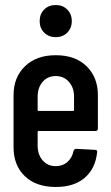

<svg xmlns="http://www.w3.org/2000/svg" viewBox="-20 -737 441 765"><path d="M248 -607Q230 -589 202 -589Q174 -589 156 -607Q138 -625 138 -653Q138 -681 156 -699Q174 -717 202 -717Q230 -717 248 -699Q266 -681 266 -653Q266 -625 248 -607ZM370 -225Q370 -215 360 -215H134Q130 -215 130 -211V-157Q130 -121 150 -98Q170 -75 202 -75Q230 -75 249 -92Q268 -109 273 -136Q276 -144 284 -144L358 -140Q369 -140 367 -130Q360 -65 317.5 -28.5Q275 8 202 8Q124 8 79 -35Q34 -78 34 -150V-358Q34 -429 79.5 -473Q125 -517 202 -517Q280 -517 325 -473Q370 -429 370 -358ZM130 -352V-299Q130 -295 134 -295H271Q275 -295 275 -299V-352Q275 -388 254.5 -411Q234 -434 202 -434Q170 -434 150 -411Q130 -388 130 -352Z"/></svg>

Font: Barlow Condensed Medium
Style: Regular
Weight: 500
Width: 3
Designer: Jeremy Tribby
Foundry: Tribby Type
Version: Version 1.422;hotconv 1.0.109;makeotfexe 2.5.65596